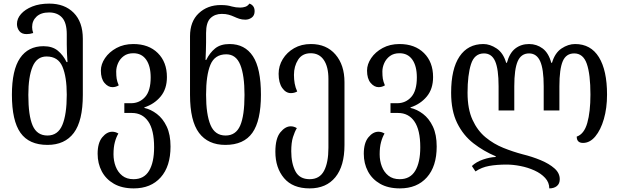

<svg xmlns="http://www.w3.org/2000/svg" viewBox="-20 -792 3429 1064"><path d="M243 11Q141 11 93.5 -56Q46 -123 46 -267Q46 -404 91 -470Q136 -536 221 -536Q270 -536 300 -511.5Q330 -487 349 -448H354Q352 -472 351 -499Q350 -526 350 -545V-602Q350 -666 324 -694.5Q298 -723 252 -723Q207 -723 182.5 -700Q158 -677 158 -642Q158 -626 164 -609Q146 -603 127 -603Q100 -603 87 -620Q74 -637 74 -659Q74 -689 96.5 -714.5Q119 -740 159 -756Q199 -772 253 -772Q338 -772 388.5 -721Q439 -670 439 -577V-266Q439 -122 389 -55.5Q339 11 243 11ZM243 -41Q301 -41 325.5 -99.5Q350 -158 350 -267Q350 -366 326 -422.5Q302 -479 238 -479Q184 -479 160.5 -422.5Q137 -366 137 -266Q137 -151 161 -96Q185 -41 243 -41Z M721 252Q656 252 611.5 226.5Q567 201 544 157.5Q521 114 521 60Q521 0 546.5 -31Q572 -62 602 -62Q620 -62 636 -52Q624 -32 616.5 -4Q609 24 609 63Q609 99 621 130.5Q633 162 657.5 181.5Q682 201 720 201Q778 201 806 154.5Q834 108 834 24Q834 -72 801.5 -119Q769 -166 711 -166H669V-220H706Q753 -220 784 -254.5Q815 -289 815 -363Q815 -426 790 -461.5Q765 -497 719 -497Q687 -497 666 -481.5Q645 -466 634.5 -442.5Q624 -419 624 -396Q624 -372 626.5 -356Q629 -340 638 -319Q622 -309 603 -309Q579 -309 559 -332.5Q539 -356 539 -401Q539 -436 562 -470Q585 -504 625.5 -526Q666 -548 719 -548Q804 -548 854.5 -498Q905 -448 905 -365Q905 -299 870 -257Q835 -215 780 -197V-194Q816 -186 849.5 -160.5Q883 -135 904 -90.5Q925 -46 925 20Q925 130 870.5 191Q816 252 721 252Z M1229 11Q1133 11 1083 -55.5Q1033 -122 1033 -266V-591Q1033 -673 1081.5 -718.5Q1130 -764 1203 -764Q1224 -764 1238 -762Q1252 -760 1265 -756Q1287 -750 1311 -750Q1326 -750 1339.5 -754.5Q1353 -759 1362 -772Q1375 -768 1383 -757.5Q1391 -747 1391 -730Q1391 -706 1375 -694.5Q1359 -683 1340 -683Q1321 -683 1306 -688Q1291 -693 1276 -700Q1263 -706 1247 -710.5Q1231 -715 1209 -715Q1171 -715 1146.5 -691.5Q1122 -668 1122 -609V-557Q1122 -538 1121 -511Q1120 -484 1119 -460H1123Q1142 -499 1172 -523.5Q1202 -548 1252 -548Q1337 -548 1381.5 -480.5Q1426 -413 1426 -267Q1426 -123 1378.5 -56Q1331 11 1229 11ZM1230 -41Q1287 -41 1311 -96Q1335 -151 1335 -266Q1335 -375 1311.5 -433Q1288 -491 1234 -491Q1170 -491 1146 -433Q1122 -375 1122 -267Q1122 -158 1146.5 -99.5Q1171 -41 1230 -41Z M1696 252Q1602 252 1554 195Q1506 138 1506 49Q1506 -25 1533.5 -58.5Q1561 -92 1591 -92Q1609 -92 1625 -82Q1613 -62 1603.5 -32Q1594 -2 1594 46Q1594 113 1617 157Q1640 201 1696 201Q1751 201 1775.5 155Q1800 109 1800 27V-355Q1800 -422 1774.5 -459.5Q1749 -497 1702 -497Q1655 -497 1632 -461Q1609 -425 1609 -377Q1609 -352 1613 -329.5Q1617 -307 1627 -285Q1611 -276 1592 -276Q1564 -276 1544 -304.5Q1524 -333 1524 -383Q1524 -427 1547 -464.5Q1570 -502 1610 -525Q1650 -548 1703 -548Q1789 -548 1839 -490Q1889 -432 1889 -337V12Q1889 128 1838.5 190Q1788 252 1696 252Z M2196 252Q2131 252 2086.5 226.5Q2042 201 2019 157.5Q1996 114 1996 60Q1996 0 2021.5 -31Q2047 -62 2077 -62Q2095 -62 2111 -52Q2099 -32 2091.5 -4Q2084 24 2084 63Q2084 99 2096 130.5Q2108 162 2132.5 181.5Q2157 201 2195 201Q2253 201 2281 154.5Q2309 108 2309 24Q2309 -72 2276.5 -119Q2244 -166 2186 -166H2144V-220H2181Q2228 -220 2259 -254.5Q2290 -289 2290 -363Q2290 -426 2265 -461.5Q2240 -497 2194 -497Q2162 -497 2141 -481.5Q2120 -466 2109.5 -442.5Q2099 -419 2099 -396Q2099 -372 2101.5 -356Q2104 -340 2113 -319Q2097 -309 2078 -309Q2054 -309 2034 -332.5Q2014 -356 2014 -401Q2014 -436 2037 -470Q2060 -504 2100.5 -526Q2141 -548 2194 -548Q2279 -548 2329.5 -498Q2380 -448 2380 -365Q2380 -299 2345 -257Q2310 -215 2255 -197V-194Q2291 -186 2324.5 -160.5Q2358 -135 2379 -90.5Q2400 -46 2400 20Q2400 130 2345.5 191Q2291 252 2196 252Z M3167 -548Q3254 -548 3299 -475Q3344 -402 3344 -268Q3344 -193 3326.5 -132.5Q3309 -72 3279 -36Q3249 0 3211 0Q3176 0 3176 -35Q3217 -49 3234.5 -110.5Q3252 -172 3252 -268Q3252 -380 3232 -438Q3212 -496 3162 -496Q3117 -496 3098.5 -452.5Q3080 -409 3080 -314V-180H2993V-314Q2993 -409 2973.5 -452.5Q2954 -496 2912 -496Q2868 -496 2849 -452.5Q2830 -409 2830 -314V-180H2743V-314Q2743 -409 2724 -452.5Q2705 -496 2662 -496Q2609 -496 2590 -436Q2571 -376 2571 -278Q2571 -188 2598.5 -128Q2626 -68 2671 -31Q2716 6 2769.5 27.5Q2823 49 2876 63Q2929 76 2976 95.5Q3023 115 3052.5 141Q3082 167 3082 201Q3082 226 3066 239Q3050 252 3024 252Q3024 219 3001 194Q2978 169 2941.5 152.5Q2905 136 2864 128Q2823 120 2787 120Q2733 120 2691 127.5Q2649 135 2615 158L2595 128Q2619 105 2657 92Q2695 79 2727 78V74Q2660 46 2603.5 2Q2547 -42 2513.5 -110Q2480 -178 2480 -278Q2480 -410 2526.5 -479Q2573 -548 2659 -548Q2695 -548 2732 -523.5Q2769 -499 2785 -444H2789Q2804 -499 2836 -523.5Q2868 -548 2912 -548Q2954 -548 2987 -523.5Q3020 -499 3035 -444H3039Q3055 -499 3092 -523.5Q3129 -548 3167 -548Z"/></svg>

Font: Noto Serif Georgian Condensed
Style: Regular
Weight: 400
Width: 3
Designer: Monotype Design Team, Akaki Razmadze
Foundry: Google LLC
Version: Version 2.003; ttfautohint (v1.8.4.7-5d5b)